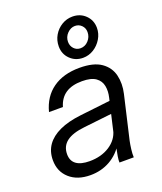

<svg xmlns="http://www.w3.org/2000/svg" viewBox="-144 -869 821 972"><g transform="rotate(-20 266.5 -383.0)"><path d="M334 0Q333 -11 336.5 -33Q340 -55 346 -83L341 -84L397 -326Q405 -359 399.5 -388Q394 -417 369.5 -434.5Q345 -452 296 -452Q241 -452 207.5 -429.5Q174 -407 161 -362H86Q106 -439 163 -479.5Q220 -520 307 -520Q383 -520 423.5 -491.5Q464 -463 475 -417Q486 -371 474 -319L420 -86Q416 -67 413 -43Q410 -19 411 0ZM175 10Q105 10 63 -27.5Q21 -65 21 -126Q21 -173 45 -207Q69 -241 115.5 -262.5Q162 -284 231 -292L413 -313L398 -248L229 -229Q163 -222 131 -197.5Q99 -173 99 -130Q99 -94 123.5 -76Q148 -58 195 -58Q258 -58 303 -87Q348 -116 360 -164L357 -92Q329 -44 281.5 -17Q234 10 175 10ZM343 -561Q302 -561 274 -588.5Q246 -616 246 -657Q246 -690 262 -717Q278 -744 304.5 -760Q331 -776 362 -776Q404 -776 432 -748.5Q460 -721 460 -680Q460 -649 443.5 -621.5Q427 -594 400.5 -577.5Q374 -561 343 -561ZM347 -611Q372 -611 390 -630.5Q408 -650 408 -676Q408 -698 393.5 -712.5Q379 -727 358 -727Q335 -727 316.5 -708Q298 -689 298 -663Q298 -641 312 -626Q326 -611 347 -611Z"/></g></svg>

Font: Instrument Sans
Style: Italic
Weight: 400
Italic angle: -13°
Designer: Rodrigo Fuenzalida
Foundry: fragTYPE
Version: Version 1.000;gftools[0.9.28]